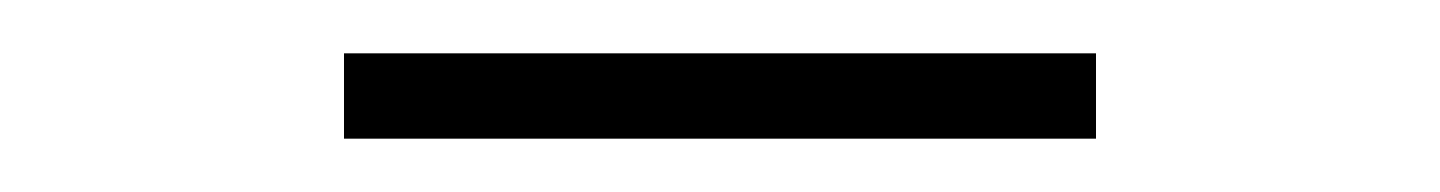

<svg xmlns="http://www.w3.org/2000/svg" viewBox="-20 -326 540 72"><path d="M109 -274V-306H391V-274Z"/></svg>

Font: M PLUS Code Latin ExtraLight
Style: Regular
Weight: 250
Designer: Coji Morishita
Foundry: UNDERFOREST DESIGN
Version: Version 1.002; ttfautohint (v1.8.3)